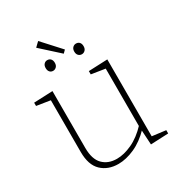

<svg xmlns="http://www.w3.org/2000/svg" viewBox="-190 -932 990 1064"><g transform="rotate(-30 305.5 -399.5)"><path d="M258 7Q192 7 150.5 -32.5Q109 -72 109 -155V-494L117 -485L22 -500V-521L142 -526V-162Q142 -90 175.5 -56Q209 -22 265 -22Q310 -22 362 -46Q414 -70 464 -123L460 -110V-495L467 -485L372 -500V-521L493 -526V-29L485 -35L580 -23V-2L467 3L461 -97L467 -94Q417 -42 362 -17.5Q307 7 258 7ZM386 -621Q373 -621 364.5 -630Q356 -639 356 -655Q356 -671 365 -680Q374 -689 386 -689Q400 -689 408 -680Q416 -671 416 -655Q416 -639 407 -630Q398 -621 386 -621ZM202 -621Q189 -621 181 -630Q173 -639 173 -655Q173 -671 181.5 -680Q190 -689 202 -689Q216 -689 224 -680Q232 -671 232 -655Q232 -639 223 -630Q214 -621 202 -621ZM300 -674 184 -779 212 -806 317 -691Z"/></g></svg>

Font: Bitter Thin ExtraLight
Style: Regular
Weight: 250
Version: Version 2.002